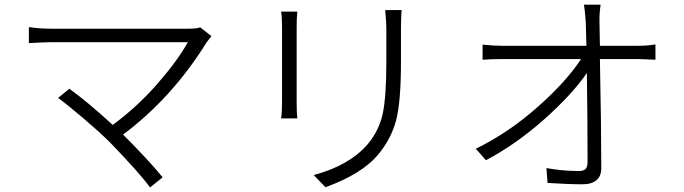

<svg xmlns="http://www.w3.org/2000/svg" viewBox="-20 -778 2970 834"><path d="M898.4 -621.1Q879.9 -597.7 877.9 -594.7Q727.5 -352.5 514.6 -193.4Q626 -82 686.5 -7.8L631.8 36.1Q583 -30.3 458 -159.2Q415 -202.1 342.8 -263.7Q270.5 -325.2 232.4 -352.5L281.2 -392.6Q356.4 -338.9 469.7 -235.4Q577.1 -314.5 665 -415.5Q752.9 -516.6 795.9 -594.7H200.2Q179.7 -594.7 105.5 -590.8V-660.2Q153.3 -653.3 200.2 -653.3H796.9Q834 -653.3 849.6 -659.2Z M1724.6 -734.4Q1721.7 -701.2 1721.7 -655.3V-509.8Q1721.7 -335.9 1700.7 -255.9Q1679.7 -175.8 1624 -108.4Q1553.7 -22.5 1393.6 35.2L1342.8 -17.6Q1496.1 -58.6 1576.2 -150.4Q1627 -210.9 1642.6 -284.7Q1658.2 -358.4 1658.2 -511.7V-655.3Q1658.2 -677.7 1653.3 -734.4ZM1201.2 -263.7Q1205.1 -291 1205.1 -335V-659.2Q1205.1 -704.1 1201.2 -727.5H1271.5Q1268.6 -701.2 1268.6 -659.2V-334Q1268.6 -287.1 1271.5 -263.7Z M2588.9 -757.8Q2583 -717.8 2584 -682.6Q2584 -670.9 2585.9 -579.1H2750Q2792 -579.1 2827.1 -585V-518.6Q2765.6 -521.5 2752 -521.5H2585.9Q2591.8 -224.6 2591.8 -49.8Q2592.8 -14.6 2571.8 3.9Q2550.8 22.5 2510.7 22.5Q2450.2 22.5 2358.4 16.6L2353.5 -47.9Q2422.9 -35.2 2494.1 -35.2Q2515.6 -35.2 2523.9 -44.4Q2532.2 -53.7 2532.2 -74.2Q2532.2 -252 2529.3 -460.9Q2464.8 -367.2 2342.8 -258.8Q2220.7 -150.4 2090.8 -82L2046.9 -131.8Q2188.5 -201.2 2314.5 -312.5Q2440.4 -423.8 2503.9 -521.5H2161.1Q2120.1 -521.5 2076.2 -518.6V-584Q2125 -579.1 2160.2 -579.1H2527.3Q2525.4 -655.3 2524.4 -682.6Q2520.5 -735.4 2516.6 -757.8Z"/></svg>

Font: Min Sans Light
Style: Regular
Weight: 300
Designer: Jinseong-Kim, NotoSansCJK, Nunito
Foundry: Jinseong-Kim
Version: Version 1.400;Glyphs 3.1.2 (3151)